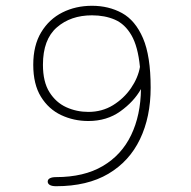

<svg xmlns="http://www.w3.org/2000/svg" viewBox="-20 -645 659 664"><path d="M298 -625Q356 -625 402 -599.8Q448 -574.5 474.5 -513Q501 -451.5 501 -342Q501 -240.5 464.2 -163.8Q427.5 -87 354.8 -44Q282 -1 174 -1Q160 -1 152.5 -5.2Q145 -9.5 145 -17Q145 -24.5 152.5 -28.5Q160 -32.5 174 -32.5Q270.5 -32.5 335.5 -70.8Q400.5 -109 433.5 -177.8Q466.5 -246.5 467.5 -337Q443 -293.5 396.2 -260Q349.5 -226.5 285.5 -226.5Q235 -226.5 191.5 -247Q148 -267.5 121.5 -310.5Q95 -353.5 95 -421Q95 -488 122.5 -533.5Q150 -579 196 -602Q242 -625 298 -625ZM128.5 -421Q128.5 -362 151 -326.2Q173.5 -290.5 209.2 -274.2Q245 -258 285.5 -258Q333 -258 370.8 -281.2Q408.5 -304.5 433 -340.2Q457.5 -376 464 -413.5Q457 -484.5 434.5 -523.2Q412 -562 377.2 -577Q342.5 -592 298 -592Q224.5 -592 176.5 -550.2Q128.5 -508.5 128.5 -421Z"/></svg>

Font: Sono ExtraLight Monospace ExtraLight
Style: Regular
Weight: 250
Version: Version 2.112